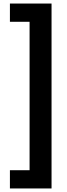

<svg xmlns="http://www.w3.org/2000/svg" viewBox="-20 -820 377 1084"><path d="M36 244H271V-800H36V-697H147V141H36Z"/></svg>

Font: Noto Sans Malayalam SemiCondensed
Style: Bold
Weight: 700
Width: 4
Designer: Jelle Bosma - Monotype Design Team
Foundry: Monotype Imaging Inc.
Version: Version 2.104